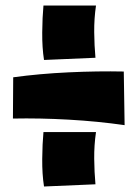

<svg xmlns="http://www.w3.org/2000/svg" viewBox="-20 -713 500 698"><path d="M433 -258Q336 -272 230 -278Q124 -284 27 -282L28 -432Q123 -445 229 -450Q335 -455 430 -453ZM140 -35Q133 -80 133.5 -135Q134 -190 138 -233H329Q322 -185 322.5 -136Q323 -87 327 -43ZM140 -495Q133 -540 133.5 -595Q134 -650 138 -693H329Q322 -645 322.5 -596Q323 -547 327 -503Z"/></svg>

Font: Marhey
Style: Bold
Weight: 700
Designer: Nur Syamsi & Bustanul Arifin
Foundry: Namelatype
Version: Version 1.000